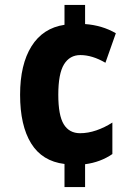

<svg xmlns="http://www.w3.org/2000/svg" viewBox="-20 -744 550 774"><path d="M323 -647Q392 -642 447 -610L405 -491Q352 -522 304 -522Q261 -522 238 -484.5Q215 -447 215 -362Q215 -279 237 -243Q259 -207 303 -207Q335 -207 368.5 -218.5Q402 -230 433 -250V-123Q385 -90 323 -82V10H240V-83Q150 -94 105.5 -166Q61 -238 61 -362Q61 -484 107 -557.5Q153 -631 240 -644V-724H323Z"/></svg>

Font: Noto Sans Thai Cond ExtBd
Style: Regular
Weight: 800
Width: 3
Designer: Monotype Design Team
Foundry: Monotype Imaging Inc.
Version: Version 2.002; ttfautohint (v1.8.4.7-5d5b)